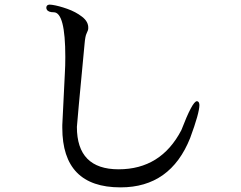

<svg xmlns="http://www.w3.org/2000/svg" viewBox="-20 -786 1040 829"><path d="M262 -540Q262 -501 260 -469L249 -246V-234Q249 23 500 23H501Q716 23 801 -190Q841 -298 841 -333Q840 -349 830 -349Q811 -349 763 -224Q675 -55 492 -55Q312 -55 312 -238Q312 -248 345 -595Q348 -631 354 -642Q361 -656 361 -663Q363 -692 334 -714Q307 -735 270 -748Q233 -761 206 -765Q180 -770 180 -752Q180 -749 182 -745Q188 -733 212 -733Q262 -733 262 -540Z"/></svg>

Font: Sawarabi Mincho
Style: Regular
Weight: 400
Version: Version 1.082; ttfautohint (v1.8.4.7-5d5b)